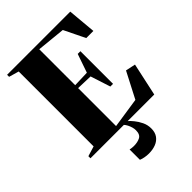

<svg xmlns="http://www.w3.org/2000/svg" viewBox="-281 -857 1209 1209"><g transform="rotate(-45 324.0 -252.0)"><path d="M89 -39V-706L22.5 -725V-743H585L602 -554H538.5L470 -694.5L279.5 -713.5V-393.5L387 -397L430 -521.5H454V-231H430L387 -364L279.5 -367.5V-29.5L482 -60L571.5 -233L637.5 -219L590 0H22V-18.5ZM304 239.5Q285.5 239.5 267.8 236.2Q250 233 235.5 227V135Q243.5 137 253.8 138Q264 139 270 139Q303.5 139 326.5 127Q349.5 115 349.5 77.5Q349.5 63.5 345.2 49Q341 34.5 334.2 21.5Q327.5 8.5 319.5 0H338H353.5Q365.5 10 382.5 30.8Q399.5 51.5 412.8 79Q426 106.5 426 138Q426 173 409.8 195.5Q393.5 218 365.8 228.8Q338 239.5 304 239.5Z"/></g></svg>

Font: Merriweather 144pt Black
Style: Regular
Weight: 900
Version: Version 2.100